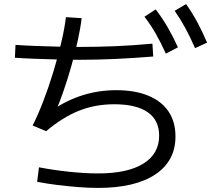

<svg xmlns="http://www.w3.org/2000/svg" viewBox="-20 -875 1040 941"><path d="M793 -612Q767 -669 742.5 -711.5Q718 -754 688 -793L743 -829Q776 -786 802 -741Q828 -696 852 -643ZM936 -639Q911 -696 887.5 -739Q864 -782 836 -822L892 -855Q923 -811 947.5 -765.5Q972 -720 995 -666ZM370 -582Q317 -582 260 -583.5Q203 -585 149.5 -587Q96 -589 53 -592L56 -655Q97 -652 150.5 -650Q204 -648 261 -646.5Q318 -645 370 -645Q455 -645 542 -648.5Q629 -652 727 -661L731 -598Q632 -590 544 -586Q456 -582 370 -582ZM460 46Q416 46 364.5 42Q313 38 260.5 31.5Q208 25 162 16L171 -55Q244 -41 321 -33Q398 -25 460 -25Q605 -25 682.5 -73Q760 -121 760 -210Q760 -286 704 -325Q648 -364 540 -364Q447 -364 367.5 -332.5Q288 -301 206 -232L140 -260Q165 -309 191.5 -377.5Q218 -446 241 -521.5Q264 -597 280.5 -667.5Q297 -738 303 -791L380 -786Q375 -740 362 -680Q349 -620 331 -556Q313 -492 292.5 -432.5Q272 -373 252 -326L238 -337Q310 -385 387.5 -409Q465 -433 550 -433Q642 -433 707 -406Q772 -379 806 -328.5Q840 -278 840 -206Q840 -86 741 -20Q642 46 460 46Z"/></svg>

Font: M PLUS 2
Style: Regular
Weight: 400
Designer: Coji Morishita
Foundry: UNDERFOREST DESIGN
Version: Version 1.001